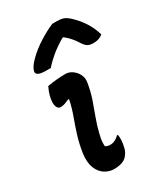

<svg xmlns="http://www.w3.org/2000/svg" viewBox="-200 -899 878 1003"><g transform="rotate(-30 239.0 -397.5)"><path d="M103 -536Q131 -541 159 -543.5Q187 -546 212 -546Q234 -546 253.5 -532Q273 -518 283.5 -496Q294 -474 289 -449Q281 -399 266 -355.5Q251 -312 235.5 -271Q220 -230 210 -187Q203 -159 202 -143.5Q201 -128 202 -116Q207 -112 215 -110Q223 -108 231 -108Q260 -108 285 -133H291Q296 -101 287 -63Q284 -47 277.5 -35Q271 -23 261 -12Q237 12 185 12Q156 12 130 -4.5Q104 -21 90.5 -55Q77 -89 84 -141Q92 -195 106.5 -241Q121 -287 137 -330.5Q153 -374 163 -421L159 -424Q144 -417 131 -412.5Q118 -408 105 -408Q89 -408 82 -427.5Q75 -447 85 -489Q91 -511 103 -536ZM284 -807H312Q335 -807 351 -801.5Q367 -796 389 -775Q418 -748 441.5 -712Q465 -676 478 -631Q466 -621 452 -616.5Q438 -612 422 -612Q399 -612 387 -619Q375 -626 363 -644Q352 -662 337.5 -680Q323 -698 300 -717H293Q246 -689 214.5 -662.5Q183 -636 162 -611H134Q73 -611 77 -638Q79 -649 87.5 -663Q96 -677 115 -696Q150 -731 196.5 -760.5Q243 -790 284 -807Z"/></g></svg>

Font: Recursive Sn Csl St SmB
Style: Italic
Weight: 600
Italic angle: -15°
Version: Version 1.079;hotconv 1.0.112;makeotfexe 2.5.65598; ttfautoh